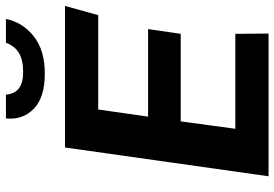

<svg xmlns="http://www.w3.org/2000/svg" viewBox="-159 -766 925 647"><g transform="rotate(-90 303.5 -442.5)"><path d="M33 0 130 -686H607L576 -574H258L234 -406H529L513 -296H218L193 -112H513L514 0ZM379 -754Q298 -754 260 -791.5Q222 -829 228 -885H308Q311 -855 329.5 -841Q348 -827 385 -827Q424 -827 448 -841Q472 -855 483 -885H563Q552 -829 505 -791.5Q458 -754 379 -754Z"/></g></svg>

Font: Chivo SemiBold
Style: Italic
Weight: 600
Italic angle: -8.05°
Designer: Hector Gatti
Foundry: Omnibus-Type
Version: Version 2.002